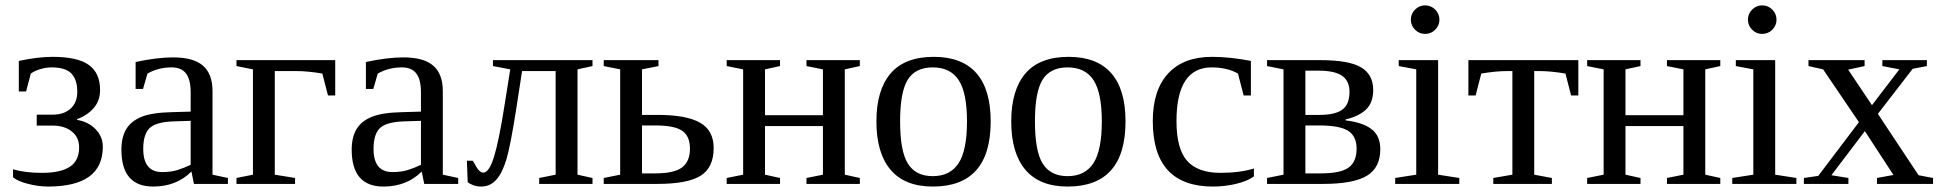

<svg xmlns="http://www.w3.org/2000/svg" viewBox="-20 -682 7201 712"><path d="M266.1 -237.3Q307.6 -230.5 334.5 -202.9Q361.3 -175.3 361.3 -137.7Q361.3 9.8 158.2 9.8Q122.1 9.8 82.8 -0.5Q43.5 -10.7 28.3 -24.9V-54.2Q73.2 -41 136.2 -41Q204.1 -41 238.8 -63.5Q273.4 -85.9 273.4 -135.7Q273.4 -172.9 246.1 -194.6Q218.8 -216.3 174.8 -216.3H116.2V-256.8H175.3Q217.3 -256.8 241.9 -279.3Q266.6 -301.8 266.6 -341.8Q266.6 -386.2 244.9 -409.2Q223.1 -432.1 171.4 -432.1Q151.4 -432.1 129.9 -425.8Q108.4 -419.4 94.2 -409.2L76.7 -342.8H49.8V-456.1Q120.6 -471.2 174.8 -471.2Q267.1 -471.2 309.1 -441.4Q351.1 -411.6 351.1 -348.1Q351.1 -308.6 327.6 -281.5Q304.2 -254.4 266.1 -240.2Z M622.1 -469.2Q697.3 -469.2 732.7 -438.5Q768.1 -407.7 768.1 -344.2V-34.2L825.2 -22V0H699.2L689.9 -45.9Q634.3 9.8 547.9 9.8Q430.2 9.8 430.2 -127Q430.2 -172.9 448 -202.9Q465.8 -232.9 504.9 -248.8Q543.9 -264.6 618.2 -266.1L687 -268.1V-339.8Q687 -387.2 669.7 -409.7Q652.3 -432.1 616.2 -432.1Q567.4 -432.1 526.9 -409.2L510.3 -352.1H482.9V-452.1Q562 -469.2 622.1 -469.2ZM687 -233.9 623 -231.9Q557.6 -229.5 534.4 -206.5Q511.2 -183.6 511.2 -129.9Q511.2 -43.9 581.1 -43.9Q614.3 -43.9 638.4 -51.5Q662.6 -59.1 687 -70.8Z M1223.1 -328.1H1196.3L1175.3 -409.2Q1121.1 -418.5 1078.1 -418.5H999V-34.2L1074.2 -22V0H856.9V-22L918 -34.2V-424.8L856.9 -437V-459H1223.1Z M1476.1 -469.2Q1551.3 -469.2 1586.7 -438.5Q1622.1 -407.7 1622.1 -344.2V-34.2L1679.2 -22V0H1553.2L1543.9 -45.9Q1488.3 9.8 1401.9 9.8Q1284.2 9.8 1284.2 -127Q1284.2 -172.9 1302 -202.9Q1319.8 -232.9 1358.9 -248.8Q1397.9 -264.6 1472.2 -266.1L1541 -268.1V-339.8Q1541 -387.2 1523.7 -409.7Q1506.3 -432.1 1470.2 -432.1Q1421.4 -432.1 1380.9 -409.2L1364.3 -352.1H1336.9V-452.1Q1416 -469.2 1476.1 -469.2ZM1541 -233.9 1477.1 -231.9Q1411.6 -229.5 1388.4 -206.5Q1365.2 -183.6 1365.2 -129.9Q1365.2 -43.9 1435.1 -43.9Q1468.3 -43.9 1492.4 -51.5Q1516.6 -59.1 1541 -70.8Z M1772.5 -42Q1793.9 -42 1812.3 -101.6Q1830.6 -161.1 1851.6 -295.4L1872.1 -424.8L1808.1 -437V-459H2177.2V-437L2121.6 -424.8V-34.2L2177.2 -22V0H1979.5V-22L2040.5 -34.2V-418.5H1916L1895 -282.2Q1873 -140.6 1857.7 -90.1Q1842.3 -39.6 1819.8 -14.9Q1797.4 9.8 1764.2 9.8Q1748 9.8 1734.6 4.6Q1721.2 -0.5 1714.4 -6.3L1711.4 -85.9H1733.4L1748.5 -60.1Q1751.5 -54.7 1758.1 -48.3Q1764.6 -42 1772.5 -42Z M2410.2 -39.1Q2480.5 -39.1 2509.5 -61.3Q2538.6 -83.5 2538.6 -130.9Q2538.6 -177.2 2509.8 -197Q2481 -216.8 2410.2 -216.8H2360.8V-39.1ZM2421.9 -459V-437L2360.8 -424.8V-255.9H2418.9Q2525.4 -255.9 2575.9 -227.1Q2626.5 -198.2 2626.5 -133.3Q2626.5 -60.5 2578.1 -30.3Q2529.8 0 2417.5 0H2218.8V-22L2279.8 -34.2V-424.8L2218.8 -437V-459Z M2735.8 -424.8 2674.8 -437V-459H2872.6V-437L2816.9 -424.8V-254.9H3031.7V-424.8L2970.7 -437V-459H3168.5V-437L3112.8 -424.8V-34.2L3168.5 -22V0H2970.7V-22L3031.7 -34.2V-214.4H2816.9V-34.2L2872.6 -22V0H2674.8V-22L2735.8 -34.2Z M3653.8 -231.9Q3653.8 9.8 3439 9.8Q3335.4 9.8 3282.7 -52.2Q3230 -114.3 3230 -231.9Q3230 -348.1 3282.7 -409.7Q3335.4 -471.2 3442.9 -471.2Q3547.4 -471.2 3600.6 -410.9Q3653.8 -350.6 3653.8 -231.9ZM3565.9 -231.9Q3565.9 -337.4 3535.2 -384.8Q3504.4 -432.1 3439 -432.1Q3375 -432.1 3346.4 -386.7Q3317.9 -341.3 3317.9 -231.9Q3317.9 -121.1 3346.9 -75Q3376 -28.8 3439 -28.8Q3503.4 -28.8 3534.7 -76.7Q3565.9 -124.5 3565.9 -231.9Z M4153.8 -231.9Q4153.8 9.8 3939 9.8Q3835.4 9.8 3782.7 -52.2Q3730 -114.3 3730 -231.9Q3730 -348.1 3782.7 -409.7Q3835.4 -471.2 3942.9 -471.2Q4047.4 -471.2 4100.6 -410.9Q4153.8 -350.6 4153.8 -231.9ZM4065.9 -231.9Q4065.9 -337.4 4035.2 -384.8Q4004.4 -432.1 3939 -432.1Q3875 -432.1 3846.4 -386.7Q3817.9 -341.3 3817.9 -231.9Q3817.9 -121.1 3846.9 -75Q3876 -28.8 3939 -28.8Q4003.4 -28.8 4034.7 -76.7Q4065.9 -124.5 4065.9 -231.9Z M4629.9 -27.8Q4606 -10.3 4564 -0.2Q4522 9.8 4478 9.8Q4254.9 9.8 4254.9 -232.9Q4254.9 -347.7 4311.8 -409.4Q4368.7 -471.2 4474.6 -471.2Q4540.5 -471.2 4618.7 -456.1V-328.1H4591.8L4570.8 -409.2Q4530.3 -432.1 4473.6 -432.1Q4342.8 -432.1 4342.8 -232.9Q4342.8 -129.4 4382.6 -85.2Q4422.4 -41 4505.9 -41Q4577.1 -41 4629.9 -57.1Z M4678.7 0V-22L4739.7 -34.2V-424.8L4678.7 -437V-459H4875Q4982.9 -459 5027.6 -432.1Q5072.3 -405.3 5072.3 -348.1Q5072.3 -301.3 5045.7 -275.9Q5019 -250.5 4970.2 -239.3V-235.4Q5032.2 -228.5 5065.4 -203.6Q5098.6 -178.7 5098.6 -128.9Q5098.6 -60.1 5048.6 -30Q4998.5 0 4886.2 0ZM4878.9 -39.1Q4951.2 -39.1 4981 -60.5Q5010.7 -82 5010.7 -130.9Q5010.7 -177.2 4979.2 -197Q4947.8 -216.8 4872.6 -216.8H4820.8V-39.1ZM4820.8 -255.9H4872.6Q4931.2 -255.9 4957.8 -275.4Q4984.4 -294.9 4984.4 -341.8Q4984.4 -381.3 4957.3 -400.6Q4930.2 -419.9 4870.6 -419.9H4820.8Z M5317.9 -608.9Q5317.9 -587.4 5302.2 -571.8Q5286.6 -556.2 5264.6 -556.2Q5243.2 -556.2 5227.5 -571.8Q5211.9 -587.4 5211.9 -608.9Q5211.9 -630.9 5227.5 -646.5Q5243.2 -662.1 5264.6 -662.1Q5286.6 -662.1 5302.2 -646.5Q5317.9 -630.9 5317.9 -608.9ZM5313 -34.2 5391.6 -22V0H5153.8V-22L5231.9 -34.2V-424.8L5167 -437V-459H5313Z M5833 -459V-328.1H5806.2L5785.2 -409.2Q5731 -418.5 5688 -418.5H5669.4V-34.2L5734.9 -22V0H5517.6V-22L5588.4 -34.2V-418.5H5570.3Q5527.3 -418.5 5473.1 -409.2L5452.1 -328.1H5425.3V-459Z M5926.8 -424.8 5865.7 -437V-459H6063.5V-437L6007.8 -424.8V-254.9H6222.7V-424.8L6161.6 -437V-459H6359.4V-437L6303.7 -424.8V-34.2L6359.4 -22V0H6161.6V-22L6222.7 -34.2V-214.4H6007.8V-34.2L6063.5 -22V0H5865.7V-22L5926.8 -34.2Z M6567.9 -608.9Q6567.9 -587.4 6552.2 -571.8Q6536.6 -556.2 6514.6 -556.2Q6493.2 -556.2 6477.5 -571.8Q6461.9 -587.4 6461.9 -608.9Q6461.9 -630.9 6477.5 -646.5Q6493.2 -662.1 6514.6 -662.1Q6536.6 -662.1 6552.2 -646.5Q6567.9 -630.9 6567.9 -608.9ZM6563 -34.2 6641.6 -22V0H6403.8V-22L6481.9 -34.2V-424.8L6417 -437V-459H6563Z M7148.4 -22V0H6940.4V-22L7001.5 -33.2L6895.5 -195.8L6771.5 -32.2L6834.5 -22V0H6669.4V-22L6722.7 -29.8L6873.5 -229L6740.7 -424.8L6686.5 -437V-459H6894.5V-437L6833.5 -423.8L6921.9 -292L7023.4 -424.8L6960.4 -437V-459H7125.5V-437L7072.8 -426.8L6943.8 -259.8L7094.7 -32.2Z"/></svg>

Font: Tinos
Style: Regular
Weight: 400
Designer: Steve Matteson
Foundry: Monotype Imaging Inc.
Version: Version 1.23